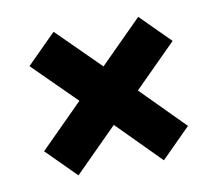

<svg xmlns="http://www.w3.org/2000/svg" viewBox="-53 -580 564 498"><g transform="rotate(-10 229.5 -331.0)"><path d="M418 -219 341 -142 229 -255 116 -142 39 -219 152 -332 40 -443 117 -520 229 -409 340 -520 417 -443 306 -332Z"/></g></svg>

Font: Khand ExtraBold
Style: Regular
Weight: 800
Designer: Sanchit Sawaria and Jyotish Sonowal (Devanagari), Satya Rajpurohit (Latin)
Foundry: Indian Type Foundry
Version: Version 2.000;PS 1.0;hotconv 1.0.79;makeotf.lib2.5.61930